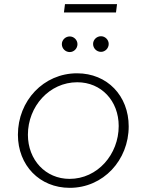

<svg xmlns="http://www.w3.org/2000/svg" viewBox="-20 -890 704 922"><path d="M315 12C476 12 598 -121 598 -283C598 -430 495 -538 350 -538C189 -538 66 -406 66 -243C66 -96 170 12 315 12ZM114 -243C114 -379 217 -495 351 -495C467 -495 550 -405 550 -285C550 -148 448 -31 314 -31C199 -31 114 -122 114 -243ZM277 -678C277 -657 294 -640 315 -640C335 -640 352 -657 352 -678C352 -698 335 -715 315 -715C294 -715 277 -698 277 -678ZM287 -830H537L542 -870H292ZM427 -679C427 -658 444 -641 465 -641C485 -641 502 -658 502 -679C502 -699 485 -716 465 -716C444 -716 427 -699 427 -679Z"/></svg>

Font: Mluvka ExtraLight
Style: Italic
Weight: 200
Italic angle: -8°
Designer: Modified by Jiří Krblich, Original typeface by Gumpita Rahayu
Foundry: Gumpita Rahayu & Jiří Krblich
Version: Version 2.000;Glyphs 3.1.1 (3134)